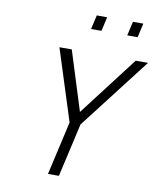

<svg xmlns="http://www.w3.org/2000/svg" viewBox="-97 -980 873 1056"><g transform="rotate(10 340.0 -452.5)"><path d="M305 0H244L312 -299L185 -697H254L358 -366L611 -697H680L373 -299ZM357 -905H415L397 -826H339ZM559 -905H617L599 -826H541Z"/></g></svg>

Font: Panefresco 250wt
Style: Italic
Weight: 300
Version: Version 1.000